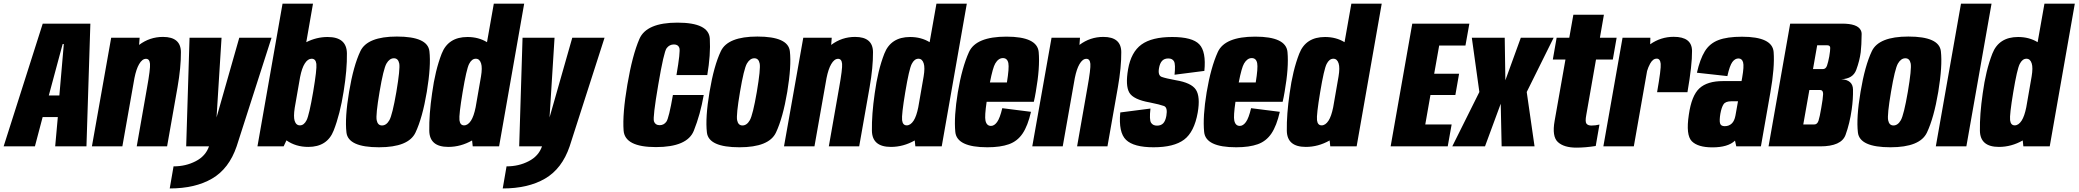

<svg xmlns="http://www.w3.org/2000/svg" viewBox="-58 -805 11432 1056"><path d="M-38 0 177 -675H439L417.5 0H245.5L260 -161H176.5L134 0ZM210.5 -280H268.5L293 -562.5H286.5Z M447.5 0 553.5 -597.5H710L707 -558Q765.5 -602 838.5 -602Q936.5 -602 937 -518.2Q937.5 -434.5 918.5 -326L861 0H694L750.5 -321.5Q769.5 -427 767 -454.2Q764.5 -481.5 745 -481.5Q724 -481.5 707 -452Q691.5 -425.5 681.5 -376L615 0Z M966 0 984.5 -597.5H1160.5L1133 -159L1258 -597.5H1435.5L1243.5 0Q1201.5 123 1108.5 177.2Q1015.5 231.5 875.5 231.5L896.5 110Q964 110 1018.5 81.5Q1073 53.5 1091.5 0Z M1358 0 1496 -785H1663.5L1626.5 -573Q1683 -601.5 1744 -601.5Q1848.5 -601.5 1850 -512Q1851.5 -422.5 1832 -302Q1812.5 -177.5 1777.2 -87.2Q1742 3 1637.5 3Q1568.5 3 1517.5 -33L1502 0ZM1592.5 -381 1563 -212Q1555.5 -163 1562.5 -140.5Q1570.5 -115.5 1591.5 -115.5Q1614 -115.5 1628.2 -143.8Q1642.5 -172 1664.5 -300.5Q1685.5 -425 1682 -453.5Q1678.5 -482 1656 -482Q1635 -482 1618.5 -456Q1602.5 -431.5 1592.5 -381Z M2026.5 5Q1857 5 1847.5 -76.2Q1838 -157.5 1862 -300Q1886 -443.5 1924.2 -523.8Q1962.5 -604 2125 -604Q2294.5 -604 2303.8 -523.2Q2313 -442.5 2289.5 -300Q2265.5 -157 2227.2 -76Q2189 5 2026.5 5ZM2043 -115Q2067 -115 2083.5 -143.8Q2100 -172.5 2122 -299.5Q2143.5 -427 2137.8 -455.8Q2132 -484.5 2108.5 -484.5Q2084.5 -484.5 2067.8 -455.8Q2051 -427 2029.5 -299.5Q2008 -172.5 2013.8 -143.8Q2019.5 -115 2043 -115Z M2542 0 2538.5 -32.5Q2476 3 2407.5 3Q2304.5 3 2303 -85.8Q2301.5 -174.5 2318.5 -292Q2335.5 -418 2371.2 -509.8Q2407 -601.5 2513 -601.5Q2574 -601.5 2620.5 -573L2658 -785H2825L2687 0ZM2558 -215 2587.5 -384.5Q2595.5 -432.5 2588 -456Q2580 -482 2559 -482Q2536.5 -482 2522 -453.2Q2507.5 -424.5 2486.5 -298.5Q2465.5 -172.5 2469 -144Q2472.5 -115.5 2494.5 -115.5Q2515.5 -115.5 2532.5 -141.5Q2548 -165.5 2558 -215Z M2797.5 0 2816 -597.5H2992L2964.5 -159L3089.5 -597.5H3267L3075 0Q3033 123 2940 177.2Q2847 231.5 2707 231.5L2728 110Q2795.5 110 2850 81.5Q2904.5 53.5 2923 0Z M3549.5 4Q3378.5 4 3371.8 -87.2Q3365 -178.5 3392.5 -339.5Q3420 -501.5 3458.8 -591Q3497.5 -680.5 3668 -680.5Q3841 -680.5 3846 -592.2Q3851 -504 3832 -392H3662.5Q3685 -522.5 3678.5 -541.5Q3672 -560.5 3648.5 -560.5Q3624 -560.5 3608.5 -540Q3593 -519.5 3562.5 -339.5Q3531.5 -158.5 3538.8 -137.5Q3546 -116.5 3570 -116.5Q3593.5 -116.5 3607.2 -136Q3621 -155.5 3643 -282.5H3812.5Q3794 -176 3758 -86Q3722 4 3549.5 4Z M4009 5Q3839.5 5 3830 -76.2Q3820.5 -157.5 3844.5 -300Q3868.5 -443.5 3906.8 -523.8Q3945 -604 4107.5 -604Q4277 -604 4286.2 -523.2Q4295.5 -442.5 4272 -300Q4248 -157 4209.8 -76Q4171.5 5 4009 5ZM4025.5 -115Q4049.5 -115 4066 -143.8Q4082.5 -172.5 4104.5 -299.5Q4126 -427 4120.2 -455.8Q4114.5 -484.5 4091 -484.5Q4067 -484.5 4050.2 -455.8Q4033.5 -427 4012 -299.5Q3990.5 -172.5 3996.2 -143.8Q4002 -115 4025.5 -115Z M4254 0 4360 -597.5H4516.5L4513.5 -558Q4572 -602 4645 -602Q4743 -602 4743.5 -518.2Q4744 -434.5 4725 -326L4667.5 0H4500.5L4557 -321.5Q4576 -427 4573.5 -454.2Q4571 -481.5 4551.5 -481.5Q4530.5 -481.5 4513.5 -452Q4498 -425.5 4488 -376L4421.5 0Z M4976.5 0 4973 -32.5Q4910.5 3 4842 3Q4739 3 4737.5 -85.8Q4736 -174.5 4753 -292Q4770 -418 4805.8 -509.8Q4841.5 -601.5 4947.5 -601.5Q5008.5 -601.5 5055 -573L5092.5 -785H5259.5L5121.5 0ZM4992.5 -215 5022 -384.5Q5030 -432.5 5022.5 -456Q5014.5 -482 4993.5 -482Q4971 -482 4956.5 -453.2Q4942 -424.5 4921 -298.5Q4900 -172.5 4903.5 -144Q4907 -115.5 4929 -115.5Q4950 -115.5 4967 -141.5Q4982.5 -165.5 4992.5 -215Z M5372.5 5Q5204.5 5 5196.2 -79.2Q5188 -163.5 5210 -297Q5233 -434.5 5271.5 -519Q5310 -603.5 5477.5 -603.5Q5647 -603.5 5654.8 -518.8Q5662.5 -434 5639 -300.5Q5634 -270 5628 -245H5368.5Q5357 -165.5 5362 -142.5Q5368 -112.5 5392.5 -112.5Q5410.5 -112.5 5426 -133.8Q5441.5 -155 5454.5 -210L5612.5 -190Q5595 -113.5 5566.5 -71Q5538 -28.5 5491.2 -11.8Q5444.5 5 5372.5 5ZM5386.5 -351.5H5480Q5493 -431.5 5488 -457.5Q5482.5 -485.5 5458 -485.5Q5433.5 -485.5 5416 -456Q5402.5 -433.5 5386.5 -351.5Z M5619.5 0 5725.5 -597.5H5882L5879 -558Q5937.5 -602 6010.5 -602Q6108.5 -602 6109 -518.2Q6109.5 -434.5 6090.5 -326L6033 0H5866L5922.5 -321.5Q5941.5 -427 5939 -454.2Q5936.5 -481.5 5917 -481.5Q5896 -481.5 5879 -452Q5863.5 -425.5 5853.5 -376L5787 0Z M6286.5 5Q6177.5 5 6135.2 -35.8Q6093 -76.5 6103.5 -186.5L6269.5 -208Q6262.5 -146 6272.8 -130Q6283 -114 6305.5 -114Q6327.5 -114 6339.8 -127Q6352 -140 6357 -168Q6365 -214 6343.8 -222Q6322.5 -230 6266 -241.5Q6175 -257.5 6153 -296Q6131 -334.5 6146.5 -424.5Q6163 -518.5 6220 -560Q6277 -601.5 6389 -601.5Q6500 -601.5 6538.2 -561.2Q6576.5 -521 6566 -415L6402 -394Q6408 -451 6399.2 -467.2Q6390.5 -483.5 6367.5 -483.5Q6345.5 -483.5 6333.2 -470Q6321 -456.5 6316.5 -430Q6309.5 -390 6331.5 -382Q6353.5 -374 6408 -364Q6494.5 -350 6519.5 -311.5Q6544.5 -273 6529.5 -186Q6510.5 -79 6454.5 -37Q6398.5 5 6286.5 5Z M6741 5Q6573 5 6564.8 -79.2Q6556.5 -163.5 6578.5 -297Q6601.5 -434.5 6640 -519Q6678.5 -603.5 6846 -603.5Q7015.5 -603.5 7023.2 -518.8Q7031 -434 7007.5 -300.5Q7002.5 -270 6996.5 -245H6737Q6725.5 -165.5 6730.5 -142.5Q6736.5 -112.5 6761 -112.5Q6779 -112.5 6794.5 -133.8Q6810 -155 6823 -210L6981 -190Q6963.5 -113.5 6935 -71Q6906.5 -28.5 6859.8 -11.8Q6813 5 6741 5ZM6755 -351.5H6848.5Q6861.5 -431.5 6856.5 -457.5Q6851 -485.5 6826.5 -485.5Q6802 -485.5 6784.5 -456Q6771 -433.5 6755 -351.5Z M7258.5 0 7255 -32.5Q7192.5 3 7124 3Q7021 3 7019.5 -85.8Q7018 -174.5 7035 -292Q7052 -418 7087.8 -509.8Q7123.5 -601.5 7229.5 -601.5Q7290.5 -601.5 7337 -573L7374.5 -785H7541.5L7403.5 0ZM7274.5 -215 7304 -384.5Q7312 -432.5 7304.5 -456Q7296.5 -482 7275.5 -482Q7253 -482 7238.5 -453.2Q7224 -424.5 7203 -298.5Q7182 -172.5 7185.5 -144Q7189 -115.5 7211 -115.5Q7232 -115.5 7249 -141.5Q7264.5 -165.5 7274.5 -215Z M7590.5 0 7709.5 -675H8023.5L8002 -554.5H7857.5L7830 -399.5H7967L7946.5 -282.5H7809.5L7781 -120.5H7926L7904.5 0Z M7929.5 0 8078.5 -299 8037 -597.5H8218L8221.5 -363.5L8306.5 -597.5H8487L8339 -299L8382 0H8201L8196 -234.5L8109.5 0Z M8612 7Q8544 7 8510.5 -23.5Q8477 -54 8492.5 -140.5L8552 -477.5H8482.5L8503.5 -597.5H8573L8595.5 -724H8763.5L8741.5 -597.5H8833.5L8812.5 -477.5H8720L8666.5 -172.5Q8659.5 -135.5 8667.5 -125Q8675.5 -114.5 8695 -114.5Q8717 -114.5 8739 -120L8718.5 -2Q8661 7 8612 7Z M9056 -298Q9078.5 -426 9075.8 -454.2Q9073 -482.5 9054 -482.5Q9033 -482.5 9018 -455.5Q9007 -435.5 9001 -414.5L8928 0H8760.5L8866 -597.5H9019L9018 -561.5Q9076.5 -602.5 9147.5 -602.5Q9247.5 -602.5 9248.2 -525Q9249 -447.5 9223 -298Z M9491.5 0 9484.5 -31.5Q9446 5.5 9360 5.5Q9280.5 5.5 9247 -28.2Q9213.5 -62 9230.5 -173.5Q9245.5 -279.5 9288.8 -319.2Q9332 -359 9418 -359H9520.5L9524 -378.5Q9535 -441 9529 -462.2Q9523 -483.5 9503.5 -483.5Q9484.5 -483.5 9470 -464Q9455.5 -444.5 9442.5 -386.5L9275 -405Q9292 -479.5 9318.5 -522.8Q9345 -566 9393.2 -584.5Q9441.5 -603 9523 -603Q9690.5 -603 9697 -518.8Q9703.5 -434.5 9679 -296L9627 0ZM9487 -169.5 9501 -248H9464.5Q9432.5 -248 9421.5 -231.5Q9410.5 -215 9404 -179.5Q9398 -143 9402.2 -127Q9406.5 -111 9428 -111Q9451.5 -111 9467 -126Q9481.5 -140 9487 -169.5Z M9669 0 9788 -675H10073.5Q10157 -675 10175.5 -640Q10181.5 -629.5 10181 -616Q10180.5 -557 10176 -518Q10170 -471.5 10151.5 -421.2Q10133 -371 10069 -369.5Q10132.5 -365.5 10133.5 -312.8Q10134.5 -260 10126.5 -203.5Q10115.5 -126 10092.5 -63Q10069.5 0 9953 0ZM9860 -120.5H9920.5Q9937 -120.5 9943.8 -141Q9950.5 -161.5 9959 -212Q9968 -262 9969 -286Q9969.5 -301.5 9962.5 -307Q9958.5 -310 9952 -310H9893.5ZM9913.5 -425H9967.5Q9984 -425 9990.5 -444Q9997 -463 10003 -494.5Q10008.5 -527.5 10008.2 -541.8Q10008 -556 9991.5 -556H9936.5Z M10339.5 5Q10170 5 10160.5 -76.2Q10151 -157.5 10175 -300Q10199 -443.5 10237.2 -523.8Q10275.5 -604 10438 -604Q10607.5 -604 10616.8 -523.2Q10626 -442.5 10602.5 -300Q10578.5 -157 10540.2 -76Q10502 5 10339.5 5ZM10356 -115Q10380 -115 10396.5 -143.8Q10413 -172.5 10435 -299.5Q10456.5 -427 10450.8 -455.8Q10445 -484.5 10421.5 -484.5Q10397.5 -484.5 10380.8 -455.8Q10364 -427 10342.5 -299.5Q10321 -172.5 10326.8 -143.8Q10332.5 -115 10356 -115Z M10589 0 10727.5 -785H10895.5L10757 0Z M11070.5 0 11067 -32.5Q11004.5 3 10936 3Q10833 3 10831.5 -85.8Q10830 -174.5 10847 -292Q10864 -418 10899.8 -509.8Q10935.5 -601.5 11041.5 -601.5Q11102.5 -601.5 11149 -573L11186.5 -785H11353.5L11215.5 0ZM11086.5 -215 11116 -384.5Q11124 -432.5 11116.5 -456Q11108.5 -482 11087.5 -482Q11065 -482 11050.5 -453.2Q11036 -424.5 11015 -298.5Q10994 -172.5 10997.5 -144Q11001 -115.5 11023 -115.5Q11044 -115.5 11061 -141.5Q11076.5 -165.5 11086.5 -215Z"/></svg>

Font: Anybody Condensed ExtraBold
Style: Italic
Weight: 800
Width: 3
Italic angle: -10°
Designer: Tyler Finck
Foundry: Etcetera Type Company
Version: Version 1.010; ttfautohint (v1.8.3) -l 8 -r 50 -G 200 -x 14 